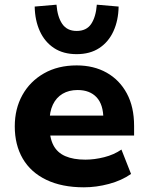

<svg xmlns="http://www.w3.org/2000/svg" viewBox="-20 -788 632 819"><path d="M338 11Q244 11 177.5 -21Q111 -53 77 -111.5Q43 -170 43 -249Q43 -324 75.5 -382.5Q108 -441 167.5 -475Q227 -509 307 -509Q380 -509 435 -478Q490 -447 521 -389.5Q552 -332 552 -251V-210H170V-295H435L421 -280Q421 -342 392 -373Q363 -404 311 -404Q274 -404 247 -388Q220 -372 205.5 -341.5Q191 -311 191 -266V-253Q191 -201 207.5 -169Q224 -137 258.5 -122Q293 -107 344 -107Q383 -107 424.5 -117.5Q466 -128 498 -150L539 -46Q499 -18 445 -3.5Q391 11 338 11ZM307 -557Q250 -557 210.5 -583Q171 -609 150 -655Q129 -701 128 -760L221 -768Q225 -716 245.5 -686Q266 -656 307 -656Q349 -656 369 -686Q389 -716 393 -768L486 -760Q485 -701 464 -655Q443 -609 403.5 -583Q364 -557 307 -557Z"/></svg>

Font: Nunito Sans 9pt ExtraBold
Style: Regular
Weight: 800
Version: Version 3.101;gftools[0.9.27]